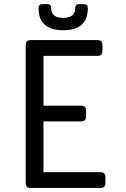

<svg xmlns="http://www.w3.org/2000/svg" viewBox="-20 -931 626 951"><path d="M190.4 -910.6H213.9Q233.4 -910.6 233.4 -891.1Q233.4 -842.3 293 -842.3Q352.5 -842.3 352.5 -891.1Q352.5 -910.6 372.1 -910.6H395.5Q415 -910.6 415 -891.1Q415 -781.2 293 -781.2Q170.9 -781.2 170.9 -891.1Q170.9 -910.6 190.4 -910.6ZM107.4 -708.5ZM477.5 0H131.8Q107.4 0 107.4 -23.9V-708.5Q107.4 -732.4 131.8 -732.4H462.9Q487.3 -732.4 487.3 -708.5V-678.2Q487.3 -654.3 462.9 -654.3H195.3V-407.7H381.8Q406.2 -407.7 406.2 -383.8V-353.5Q406.2 -329.6 381.8 -329.6H195.3V-78.1H477.5Q502 -78.1 502 -54.2V-23.9Q502 0 477.5 0Z"/></svg>

Font: Simply Mono
Style: Book
Weight: 400
Designer: Wojciech Kalinowski "wmk69" (wmk69@o2.pl)
Foundry: Wojciech Kalinowski "wmk69" (wmk69@o2.pl)
Version: Version 1.0.0